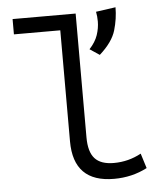

<svg xmlns="http://www.w3.org/2000/svg" viewBox="-53 -768 685 825"><g transform="rotate(-5 290.0 -355.0)"><path d="M406 12Q231 12 231 -165V-644H31V-710H303V-176Q303 -113 329 -84.5Q355 -56 411 -56Q474 -56 529 -86L549 -22Q484 12 406 12ZM391 -524 349 -552Q375 -580 385 -609.5Q395 -639 395 -668Q395 -679 394 -689.5Q393 -700 391 -710L476 -722Q476 -673 461.5 -623.5Q447 -574 391 -524Z"/></g></svg>

Font: Sometype Mono
Style: Regular
Weight: 400
Monospace: yes
Designer: Ryoichi Tsunekawa
Foundry: Dharma Type
Version: Version 1.000; ttfautohint (v1.8.3)